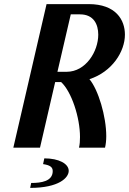

<svg xmlns="http://www.w3.org/2000/svg" viewBox="-20 -720 629 936"><path d="M132 172 127 196C268 196 315 146 315 113C315 78 267 52 196 52L190 80C223 85 237 94 237 114C237 164 181 172 132 172ZM589 -551C589 -623 545 -700 412 -700H207L45 0H175L249 -320H278C329 -273 370 -147 370 -52C370 -33 369 -16 365 0H492C496 -17 498 -36 498 -56C498 -153 459 -283 416 -334C527 -370 589 -469 589 -551ZM305 -370H260L325 -650H370C437 -650 459 -601 459 -551C459 -469 398 -370 305 -370Z"/></svg>

Font: Pfennig
Style: BoldItalic
Weight: 700
Italic angle: -13°
Version: Version 20100423